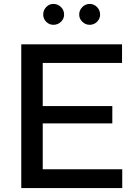

<svg xmlns="http://www.w3.org/2000/svg" viewBox="-20 -954 690 974"><path d="M87.9 0V-729H599.1V-634.8H196.8V-416H549.8V-328.1H196.8V-95.2H600.1V0ZM199.2 -879.9Q199.2 -902.3 214.4 -918.2Q229.5 -934.1 251 -934.1Q273.4 -934.1 289.3 -918.2Q305.2 -902.3 305.2 -879.9Q305.2 -858.9 289.3 -843.5Q273.4 -828.1 251 -828.1Q229.5 -828.1 214.4 -843.5Q199.2 -858.9 199.2 -879.9ZM381.8 -879.9Q381.8 -902.3 397.7 -918.2Q413.6 -934.1 435.1 -934.1Q456.5 -934.1 472.2 -918.2Q487.8 -902.3 487.8 -879.9Q487.8 -858.9 472.2 -843.5Q456.5 -828.1 435.1 -828.1Q413.6 -828.1 397.7 -843.5Q381.8 -858.9 381.8 -879.9Z"/></svg>

Font: Lumene Sans Medium
Style: Regular
Weight: 500
Designer: Deni Anggara
Version: Version 1.003;Glyphs 3.1.2 (3151)